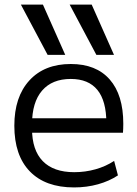

<svg xmlns="http://www.w3.org/2000/svg" viewBox="-20 -810 600 840"><path d="M188.3 -570 71.3 -790H167.7L265.4 -570ZM401.6 -570 284.7 -790H381.1L478.7 -570ZM304 10Q178.7 10 110.7 -60Q42.7 -130 42.7 -260Q42.7 -386 108.5 -458Q174.3 -530 289.7 -530Q400.7 -530 460 -462.3Q519.4 -394.7 519.4 -268.7Q519.4 -258.7 519 -247.6Q518.7 -236.6 518 -229.3H86V-292.7H460L445.3 -272Q445.3 -368.6 406.1 -416.6Q367 -464.6 289.7 -464.6Q208 -464.6 164 -413.5Q120.1 -362.3 120.1 -266.7V-246.7Q120.1 -153.4 167.2 -105Q214.4 -56.7 304.7 -56.7Q353 -56.7 398 -69.4Q443 -82.1 479.3 -106L496 -42.7Q458.4 -17.7 408.9 -3.8Q359.3 10 304 10Z"/></svg>

Font: M PLUS 2 Thin
Style: Regular
Weight: 100
Designer: Coji Morishita
Foundry: UNDERFOREST DESIGN
Version: Version 1.001